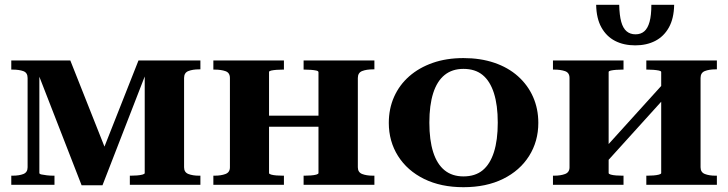

<svg xmlns="http://www.w3.org/2000/svg" viewBox="-20 -770 3034 800"><path d="M273 -518 428 -127 401 -123 557 -518H815V-481H809Q783 -481 765 -474Q747 -467 747 -445V-73Q747 -52 765 -45Q783 -38 809 -38H815V0H521V-38H526Q538 -38 551 -39Q564 -40 573.5 -42.5Q583 -45 583 -49V-492L598 -490L407 2H320L127 -494L144 -496V-49Q144 -45 153 -43Q162 -41 175.5 -39.5Q189 -38 201 -38H207V0H27V-38H32Q60 -38 77.5 -45Q95 -52 95 -73V-445Q95 -467 77.5 -473.5Q60 -480 32 -480H27V-518Z M938 -73V-445Q938 -467 919.5 -473.5Q901 -480 874 -480H869V-518H1163V-480H1158Q1145 -480 1132 -479Q1119 -478 1110 -476Q1101 -474 1101 -470V-49Q1101 -45 1110 -42.5Q1119 -40 1132 -39Q1145 -38 1158 -38H1163V0H869V-38H874Q901 -38 919.5 -45Q938 -52 938 -73ZM1307 -49V-469Q1307 -474 1298 -476Q1289 -478 1275.5 -479Q1262 -480 1250 -480H1245V-518H1540V-481H1534Q1507 -481 1489 -474Q1471 -467 1471 -445V-73Q1471 -52 1489 -45Q1507 -38 1534 -38H1540V0H1245V-38H1250Q1262 -38 1275.5 -39Q1289 -40 1298 -42.5Q1307 -45 1307 -49ZM1043 -242V-288H1367V-242Z M2223 -258Q2223 -181 2184.5 -120Q2146 -59 2076 -24.5Q2006 10 1911 10Q1817 10 1747 -24.5Q1677 -59 1638.5 -120Q1600 -181 1600 -258Q1600 -317 1622 -366.5Q1644 -416 1685 -452Q1726 -488 1783 -508Q1840 -528 1911 -528Q1982 -528 2039.5 -508.5Q2097 -489 2138 -452.5Q2179 -416 2201 -366.5Q2223 -317 2223 -258ZM1769 -259Q1769 -186 1785 -136Q1801 -86 1832.5 -60.5Q1864 -35 1911 -35Q1960 -35 1991 -60.5Q2022 -86 2038 -136Q2054 -186 2054 -259Q2054 -332 2038 -382Q2022 -432 1991 -457.5Q1960 -483 1911 -483Q1864 -483 1832.5 -457.5Q1801 -432 1785 -382Q1769 -332 1769 -259Z M2353 -73V-445Q2353 -467 2334.5 -473.5Q2316 -480 2289 -480H2284V-518H2578V-480H2573Q2560 -480 2547 -479Q2534 -478 2525 -476Q2516 -474 2516 -470V-49Q2516 -45 2525 -42.5Q2534 -40 2547 -39Q2560 -38 2573 -38H2578V0H2284V-38H2289Q2316 -38 2334.5 -45Q2353 -52 2353 -73ZM2735 -49V-470Q2735 -474 2725.5 -476Q2716 -478 2703 -479Q2690 -480 2678 -480H2673V-518H2967V-481H2961Q2935 -481 2917 -474Q2899 -467 2899 -445V-73Q2899 -52 2917 -45Q2935 -38 2961 -38H2967V0H2673V-38H2678Q2690 -38 2703 -39Q2716 -40 2725.5 -42.5Q2735 -45 2735 -49ZM2514 -102 2479 -129 2737 -414 2772 -387ZM2627 -581Q2579 -581 2543 -599.5Q2507 -618 2486 -655.5Q2465 -693 2464 -750H2560Q2561 -706 2568.5 -679Q2576 -652 2591 -639.5Q2606 -627 2628 -627Q2650 -627 2664.5 -639.5Q2679 -652 2686.5 -679Q2694 -706 2694 -750H2789Q2788 -693 2767 -655.5Q2746 -618 2710 -599.5Q2674 -581 2627 -581Z"/></svg>

Font: Roboto Serif 120pt Expanded SemiBold
Style: Regular
Weight: 600
Width: 7
Designer: Greg Gazdowicz
Foundry: Commercial Type
Version: Version 1.008